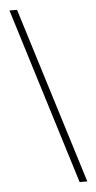

<svg xmlns="http://www.w3.org/2000/svg" viewBox="-56 -786 434 872"><g transform="rotate(-5 161.0 -350.0)"><path d="M306 52H271L21.5 -752H56Z"/></g></svg>

Font: Imbue 24pt
Style: Bold
Weight: 700
Designer: Tyler Finck
Foundry: Etcetera Type Company
Version: Version 1.102